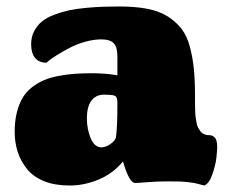

<svg xmlns="http://www.w3.org/2000/svg" viewBox="-20 -554 706 587"><path d="M356 -60.5Q326.7 -24.4 282.7 -5.6Q238.8 13.2 192.4 13.2Q147.9 13.2 114.7 -0.2Q81.5 -13.7 62.5 -37.4Q43.5 -61 34.2 -89.6Q24.9 -118.2 24.9 -151.4Q24.9 -184.1 31.5 -210.2Q38.1 -236.3 49.1 -254.9Q60.1 -273.4 77.6 -287.1Q95.2 -300.8 114.3 -308.8Q133.3 -316.9 158.9 -321.8Q184.6 -326.7 209 -328.4Q233.4 -330.1 263.7 -330.1Q281.7 -330.1 300.5 -328.6Q319.3 -327.1 329.1 -325.2L338.9 -323.7V-381.3Q338.9 -410.2 327.6 -421.9Q316.4 -433.6 289.6 -433.6Q266.1 -433.6 240.2 -426.3Q214.4 -418.9 194.3 -408.4Q174.3 -397.9 157.2 -387.5Q140.1 -377 130.9 -369.6L122.1 -362.3Q99.1 -362.3 87.2 -377Q75.2 -391.6 75.2 -418.9Q75.2 -441.4 84.7 -459.2Q94.2 -477.1 109.1 -489Q124 -501 147.2 -509.5Q170.4 -518.1 192.4 -522.7Q214.4 -527.3 243.7 -530Q272.9 -532.7 294.9 -533.4Q316.9 -534.2 344.7 -534.2Q394.5 -534.2 431.4 -526.9Q468.3 -519.5 493.7 -503.2Q519 -486.8 535.4 -465.3Q551.8 -443.8 560.5 -410.9Q569.3 -377.9 572.8 -342.5Q576.2 -307.1 576.2 -257.8Q576.2 -242.7 576.2 -235.4Q576.2 -228 576.7 -215.1Q577.1 -202.1 578.1 -195.6Q579.1 -189 580.8 -179.4Q582.5 -169.9 585.2 -164.8Q587.9 -159.7 591.6 -154.1Q595.2 -148.4 600.6 -145.5Q606 -142.6 612.8 -141.1Q613.3 -141.1 618.9 -140.9Q624.5 -140.6 627.7 -139.4Q630.9 -138.2 635.3 -134.8Q639.6 -131.3 641.8 -123.8Q644 -116.2 644 -104.5Q644 -94.2 641.6 -72Q639.2 -49.8 629.2 -20.8Q619.1 8.3 604 13.2Q601.6 12.7 590.3 9.5Q579.1 6.3 574.5 5.6Q569.8 4.9 557.6 3.2Q545.4 1.5 530.5 1Q515.6 0.5 494.6 0.5Q460.4 0.5 431.4 2.9Q402.3 5.4 393.1 5.4Q375 5.4 356 -60.5ZM334 -132.3Q338.9 -156.2 338.9 -240.2Q338.9 -255.9 332.8 -260.3Q326.7 -264.6 297.9 -264.6Q272.9 -264.6 259.3 -245.8Q245.6 -227.1 245.6 -192.4Q245.6 -159.2 257.3 -131.3Q269 -103.5 290 -103.5Q302.7 -103.5 316.7 -113Q330.6 -122.6 334 -132.3Z"/></svg>

Font: Coustard Black
Style: Regular
Weight: 900
Foundry: vernon adams
Version: Version 1.001;